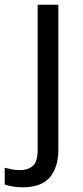

<svg xmlns="http://www.w3.org/2000/svg" viewBox="-75 -556 353 816"><path d="M22 240Q-3 240 -22 236.5Q-41 233 -55 228V157Q-40 161 -24 164Q-8 167 11 167Q43 167 64 149.5Q85 132 85 83V-536H173V80Q173 155 137 197.5Q101 240 22 240Z"/></svg>

Font: Noto Sans Gothic
Style: Regular
Weight: 400
Designer: Monotype Design Team
Foundry: Monotype Imaging Inc.
Version: Version 2.001; ttfautohint (v1.8.4.7-5d5b)